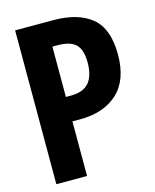

<svg xmlns="http://www.w3.org/2000/svg" viewBox="-112 -820 724 896"><g transform="rotate(-15 250.0 -371.5)"><path d="M47.9 0V-743.2H232.4Q351.6 -743.2 417 -689.5Q482.4 -635.7 482.4 -510.7Q482.4 -387.7 415.5 -325.7Q348.6 -263.7 232.4 -263.7H196.3V0ZM196.3 -381.8H220.7Q280.3 -381.8 308.1 -414.1Q335.9 -446.3 335.9 -510.7Q335.9 -573.2 309.1 -599.1Q282.2 -625 220.7 -625H196.3Z"/></g></svg>

Font: Gen Shin Gothic Monospace Bold
Style: Bold
Weight: 700
Designer: [Source Han Sans]
Ryoko NISHIZUKA  (kana & ideographs); Paul D. Hunt (Latin, Greek & Cyrillic); Wenlong ZHANG  (bopomofo
Version: Version 1.002.20150607